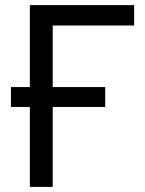

<svg xmlns="http://www.w3.org/2000/svg" viewBox="-20 -734 570 754"><path d="M506.8 -713.9V-633.8H187V-392.1H393.1V-314H187V0H97.2V-314H22.9V-392.1H97.2V-713.9Z"/></svg>

Font: Noto Sans Southeast Asian
Style: Regular
Weight: 400
Designer: Monotype Design Team
Foundry: Monotype Imaging Inc.
Version: Version 1.06 uh; ttfautohint (v1.4.1)